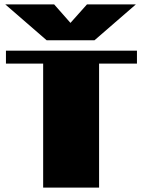

<svg xmlns="http://www.w3.org/2000/svg" viewBox="-20 -852 649 872"><path d="M409 -669H192L4 -832H226L300 -748L375 -832H597ZM602 -622V-563H430V0H176V-563H7V-622Z"/></svg>

Font: Sarpanch Black
Style: Regular
Weight: 900
Designer: Manushi Parikh (Devanagari and Latin), Jyotish Sonowal (Devanagari)
Foundry: Indian Type Foundry
Version: Version 2.004;PS 1.0;hotconv 1.0.78;makeotf.lib2.5.61930; tt